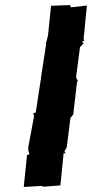

<svg xmlns="http://www.w3.org/2000/svg" viewBox="-20 -735 364 760"><path d="M270 -282 285 -412H289L281 -429L297 -551L299 -550L312 -565L303 -568L313 -574L311 -581L324 -713L260 -706L258 -715L182 -712L170 -594C168 -586 166 -579 164 -571L161 -563H163L142 -426L143 -427L141 -417L121 -287L119 -290L111 -285L115 -276L92 -153V-139L97 -125L87 -121L74 5L144 1L152 4L219 -1L232 -130L241 -126L235 -136L244 -151L259 -269C263 -273 267 -277 270 -282Z"/></svg>

Font: Asimov Print
Style: DIt
Weight: 250
Width: 0
Designer: Google
Version: Version 2.000980: 2014